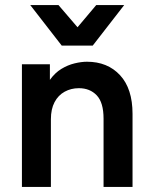

<svg xmlns="http://www.w3.org/2000/svg" viewBox="-20 -742 607 762"><path d="M67 0V-487H178V-353H147Q158 -397 178 -425Q198 -453 223.5 -468.5Q249 -484 276 -490.5Q303 -497 325 -497Q407 -497 456.5 -443.5Q506 -390 506 -290V0H391V-271Q391 -335 364 -363.5Q337 -392 293 -392Q262 -392 236.5 -378Q211 -364 196.5 -336.5Q182 -309 182 -269V0ZM225 -561 100 -722H212L321 -595H255L362 -722H473L348 -561Z"/></svg>

Font: SUSE SemiBold
Style: Regular
Weight: 600
Designer: Rene Bieder
Foundry: SUSE
Version: Version 1.000